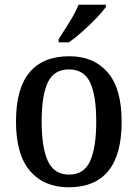

<svg xmlns="http://www.w3.org/2000/svg" viewBox="-20 -786 586 816"><path d="M272 10Q168 10 108 -59Q48 -128 48 -269Q48 -410 105.5 -478.5Q163 -547 275 -547Q378 -547 437.5 -478.5Q497 -410 497 -269Q497 -128 440 -59Q383 10 272 10ZM274 -44Q337 -44 363 -101.5Q389 -159 389 -269Q389 -380 363 -435.5Q337 -491 273 -491Q209 -491 183 -435.5Q157 -380 157 -269Q157 -159 183.5 -101.5Q210 -44 274 -44ZM229 -619Q250 -651 275 -691.5Q300 -732 314 -766H430V-756Q418 -739 391 -710.5Q364 -682 332 -653.5Q300 -625 273 -606H229Z"/></svg>

Font: Noto Serif Bengali SemiCondensed Medium
Style: Regular
Weight: 500
Width: 4
Designer: Juan Bruce, Universal Thirst, Indian Type Foundry and the Monotype Design Team.
Foundry: Monotype Imaging Inc.
Version: Version 2.003; ttfautohint (v1.8.4.7-5d5b)